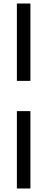

<svg xmlns="http://www.w3.org/2000/svg" viewBox="-20 -826 269 1092"><path d="M153 -366V-806H76V-366ZM76 -194V246H153V-194Z"/></svg>

Font: Space Text
Style: Regular
Weight: 400
Designer: Florian Karsten (Space Text), Colophon Foundry (Space Mono)
Foundry: Florian Karsten
Version: Version 1.003;PS 001.003;hotconv 1.0.88;makeotf.lib2.5.64775